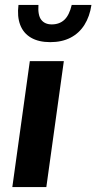

<svg xmlns="http://www.w3.org/2000/svg" viewBox="-20 -759 391 779"><path d="M30 0 101 -511H239L168 0ZM184 -588Q137 -588 106 -606Q75 -624 62 -658Q49 -692 55 -739H136Q133 -697 147.5 -678.5Q162 -660 190 -660Q221 -660 241 -678.5Q261 -697 271 -739H351Q344 -692 322.5 -658Q301 -624 266 -606Q231 -588 184 -588Z"/></svg>

Font: Chivo SemiBold
Style: Italic
Weight: 600
Italic angle: -8.05°
Designer: Hector Gatti
Foundry: Omnibus-Type
Version: Version 2.002